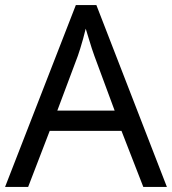

<svg xmlns="http://www.w3.org/2000/svg" viewBox="-20 -737 679 757"><path d="M545 0 459 -221H176L91 0H0L279 -717H360L638 0ZM352 -517Q349 -525 342 -546Q335 -567 328.5 -589.5Q322 -612 318 -624Q313 -604 307.5 -583.5Q302 -563 296.5 -546Q291 -529 287 -517L206 -301H432Z"/></svg>

Font: Noto Sans Javanese
Style: Regular
Weight: 400
Designer: Monotype Design Team
Foundry: Monotype Imaging Inc.
Version: Version 2.004